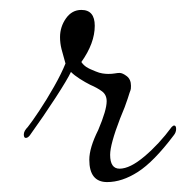

<svg xmlns="http://www.w3.org/2000/svg" viewBox="-20 -362 375 387"><path d="M196 5Q160 5 160 -40Q160 -64 178 -100Q195 -140 195 -158Q195 -171 185.5 -178Q176 -185 162 -191Q152 -196 141 -203Q130 -210 123 -217Q116 -202 92 -165Q68 -128 40 -89Q36 -84 32 -84Q28 -84 28 -91Q28 -98 36 -106Q44 -116 59 -138.5Q74 -161 89 -187.5Q104 -214 112 -234Q107 -251 104 -263Q101 -275 101 -287Q101 -308 113 -325Q125 -342 144 -342Q171 -342 171 -310Q171 -275 144 -237Q148 -231 154 -227Q160 -223 173 -218Q180 -215 186.5 -214Q193 -213 198 -213Q206 -213 211.5 -214Q217 -215 221 -215Q227 -215 235.5 -208.5Q244 -202 244 -189Q244 -182 243 -180Q242 -178 237.5 -163.5Q233 -149 222 -123Q202 -71 202 -50Q202 -22 221 -22Q242 -22 271.5 -47Q301 -72 326 -106Q329 -109 331 -109Q335 -109 335 -102Q335 -95 330 -89Q290 -36 258 -15.5Q226 5 196 5Z"/></svg>

Font: Lavishly Yours
Style: Regular
Weight: 400
Designer: Robert E. Leuschke
Foundry: Robert E. Leuschke
Version: Version 1.010; ttfautohint (v1.8.3)